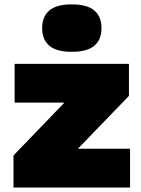

<svg xmlns="http://www.w3.org/2000/svg" viewBox="-20 -834 628 854"><path d="M40 0V-142.5L266.5 -377.5H45V-550H553.5V-407.5L326.5 -172.5H558.5V0ZM299.5 -603.5Q231 -603.5 199.2 -630.8Q167.5 -658 167.5 -709Q167.5 -760 199.2 -787.2Q231 -814.5 299.5 -814.5Q368 -814.5 399.8 -787.2Q431.5 -760 431.5 -709Q431.5 -658 399.8 -630.8Q368 -603.5 299.5 -603.5Z"/></svg>

Font: Encode Sans SmExp Black
Style: Regular
Weight: 900
Width: 6
Designer: Multiple Designers
Foundry: Impallari Type
Version: Version 3.002; ttfautohint (v1.8.3) -l 8 -r 50 -G 200 -x 14 